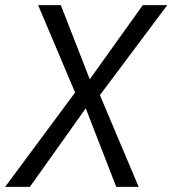

<svg xmlns="http://www.w3.org/2000/svg" viewBox="-44 -725 669 745"><path d="M-24 0 257 -379 255 -348 104 -705H192L310 -403H294L510 -705H605L337 -347L336 -374L494 0H407L282 -322H301L72 0Z"/></svg>

Font: Nunito Sans 10pt Condensed
Style: Italic
Weight: 400
Width: 3
Italic angle: -9°
Designer: Vernon Adams
Foundry: Vernon Adams
Version: Version 3.101;gftools[0.9.27]